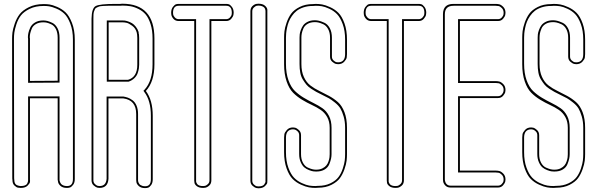

<svg xmlns="http://www.w3.org/2000/svg" viewBox="-20 -815 3210 1032"><path d="M290 -381V-612Q290 -640 280.5 -658.5Q271 -677 256 -684Q241 -691 232 -693Q223 -695 214 -695H212Q189 -695 173 -685.5Q157 -676 151 -661.5Q145 -647 142.5 -636Q140 -625 140 -614L141 -608V-380ZM214 -793H218Q231 -793 246 -791Q261 -789 287 -778Q313 -767 332.5 -748.5Q352 -730 367 -691.5Q382 -653 382 -602V147Q382 167 373 178.5Q364 190 356.5 192.5Q349 195 341 195H339Q317 195 305 184Q293 173 292 162L290 151V-287H141V151Q142 156 141 163.5Q140 171 128 183Q116 195 92 195H91Q84 195 76 193.5Q68 192 57.5 182Q47 172 47 154L46 144L45 -600V-607Q45 -623 47 -640.5Q49 -658 59 -687.5Q69 -717 85.5 -738.5Q102 -760 135.5 -776.5Q169 -793 214 -793ZM300 -371 131 -370V-606Q130 -610 130 -614Q130 -625 132.5 -637.5Q135 -650 142.5 -666.5Q150 -683 168 -694Q186 -705 212 -705H214Q223 -705 234 -702.5Q245 -700 261.5 -692Q278 -684 289 -663.5Q300 -643 300 -612ZM214 -783Q171 -783 139.5 -767.5Q108 -752 92.5 -732Q77 -712 68 -684Q59 -656 57 -639.5Q55 -623 55 -607V-600L56 143L57 154Q57 164 61 171Q65 178 71.5 180.5Q78 183 82.5 184Q87 185 91 185H92Q105 185 114 181.5Q123 178 126 172Q129 166 130 162Q131 158 131 154V152V-297H300V151Q300 153 300 155Q300 157 302.5 163Q305 169 308.5 173.5Q312 178 320 181.5Q328 185 339 185H341Q372 185 372 147V-602Q372 -651 358 -687.5Q344 -724 325.5 -741.5Q307 -759 282.5 -769Q258 -779 244.5 -781Q231 -783 218 -783Z M668 -386Q718 -400 718 -467V-472V-611Q718 -623 717 -628Q717 -630 716 -634Q715 -638 715 -640Q709 -663 690.5 -676.5Q672 -690 660 -692.5Q648 -695 638 -695H637H564V-614V-386H622ZM626 -794Q628 -794 631.5 -794.5Q635 -795 637 -795Q810 -795 810 -608V-602V-601V-602V-601V-480V-469Q810 -376 764 -326Q801 -277 801 -192V148Q801 168 792.5 179.5Q784 191 776.5 193.5Q769 196 761 196H759Q738 196 726 185Q714 174 713 163L712 152V-202Q712 -277 643 -286H563V146Q560 195 515 195Q510 195 503 193.5Q496 192 484 182Q472 172 472 154V144V-182V-460V-472V-460V-472V-565V-659V-663V-715Q473 -771 494.5 -782.5Q516 -794 601 -794ZM671 -376H669H554V-705H638Q643 -705 649.5 -704.5Q656 -704 668 -700Q680 -696 690 -690Q700 -684 710 -671.5Q720 -659 725 -643Q725 -639 725.5 -635Q726 -631 727 -630Q728 -624 728 -611V-467Q728 -458 726.5 -447.5Q725 -437 720 -422Q715 -407 702 -394.5Q689 -382 671 -376ZM626 -784H601Q599 -784 595 -784Q571 -784 560.5 -784Q550 -784 534.5 -783Q519 -782 514 -780.5Q509 -779 501 -775Q493 -771 491 -767Q489 -763 486 -755Q483 -747 482.5 -738Q482 -729 482 -715V-460V-472V154Q482 167 491 175Q500 183 505.5 184Q511 185 515 185Q550 185 553 146V-296H644Q656 -294 667.5 -290Q679 -286 692.5 -276Q706 -266 714 -247Q722 -228 722 -202V152Q722 153 722 154.5Q722 156 722.5 159.5Q723 163 724.5 166Q726 169 728.5 173Q731 177 735 179.5Q739 182 745 184Q751 186 759 186H761Q791 186 791 148V-192Q791 -274 756 -320L751 -327L757 -333Q800 -380 800 -469V-602V-601V-608Q800 -652 789.5 -685Q779 -718 763.5 -736.5Q748 -755 725 -766.5Q702 -778 681.5 -781.5Q661 -785 637 -785Q636 -785 632.5 -784.5Q629 -784 626 -784Z M1194 -794H1196Q1203 -794 1210 -792Q1217 -790 1226.5 -778Q1236 -766 1236 -746Q1236 -741 1234.5 -733.5Q1233 -726 1223 -714Q1213 -702 1195 -702H1160H1116V93V107V154Q1116 172 1105 182Q1094 192 1083 194L1072 195Q1049 195 1037 185Q1025 175 1025 165L1024 155V119V98V93V53V-649V-690V-694V-702H1002H988H941Q923 -702 913 -713Q903 -724 901 -735L900 -746Q900 -766 909.5 -778Q919 -790 926 -792Q933 -794 940 -794H942H973H976H997H1134H1139H1160ZM976 -794H997ZM940 -784Q910 -784 910 -746Q910 -742 911 -736Q912 -730 920 -721Q928 -712 941 -712H1034V155V156Q1034 157 1034 157.5Q1034 158 1034 160Q1034 162 1034.5 163.5Q1035 165 1036 167Q1037 169 1038 171Q1039 173 1041 175.5Q1043 178 1046 179.5Q1049 181 1052.5 182.5Q1056 184 1061 184.5Q1066 185 1072 185Q1076 185 1082 184Q1088 183 1097 175Q1106 167 1106 154V-712H1195Q1208 -712 1216 -721Q1224 -730 1225 -736Q1226 -742 1226 -746Q1226 -784 1196 -784ZM976 -784H997Z M1326 -693V-707V-719V-754Q1326 -772 1336.5 -782Q1347 -792 1358 -794L1369 -795Q1392 -795 1404 -784.5Q1416 -774 1417 -763V-752V-719V-698V-693V-652V54V95V99V121V155Q1417 160 1416.5 167Q1416 174 1404 185.5Q1392 197 1369 197Q1364 197 1357 195.5Q1350 194 1338 184Q1326 174 1326 156V121ZM1336 156Q1336 169 1345 177Q1354 185 1359.5 186Q1365 187 1369 187Q1381 187 1389 184Q1397 181 1400 176.5Q1403 172 1405.5 167Q1408 162 1407 159Q1406 156 1407 156V155V-752V-753Q1407 -755 1407 -757Q1407 -759 1405.5 -764.5Q1404 -770 1400.5 -774Q1397 -778 1389 -781.5Q1381 -785 1369 -785Q1365 -785 1359.5 -784Q1354 -783 1345 -775Q1336 -767 1336 -754Z M1662 -793Q1668 -794 1677 -794Q1694 -794 1711.5 -791Q1729 -788 1754.5 -776.5Q1780 -765 1799 -746Q1818 -727 1831.5 -689.5Q1845 -652 1845 -602V-524Q1845 -515 1843.5 -505.5Q1842 -496 1830 -483Q1818 -470 1797 -470Q1792 -470 1785 -471.5Q1778 -473 1766 -483Q1754 -493 1754 -511V-524V-612Q1754 -640 1743.5 -659Q1733 -678 1717 -685Q1701 -692 1691.5 -694Q1682 -696 1674 -696H1672Q1649 -696 1633 -686.5Q1617 -677 1610.5 -661.5Q1604 -646 1602 -635Q1600 -624 1600 -613V-608V-471Q1600 -430 1613.5 -401Q1627 -372 1648.5 -355.5Q1670 -339 1696 -326.5Q1722 -314 1748.5 -299.5Q1775 -285 1796.5 -266Q1818 -247 1831.5 -212Q1845 -177 1845 -128V1V13Q1845 30 1843 48.5Q1841 67 1831.5 94.5Q1822 122 1807 142.5Q1792 163 1761.5 178.5Q1731 194 1690 194Q1684 195 1675 195Q1658 195 1640.5 192Q1623 189 1597.5 177.5Q1572 166 1553 147Q1534 128 1520.5 90.5Q1507 53 1507 3V-75Q1507 -84 1508.5 -93.5Q1510 -103 1522 -116.5Q1534 -130 1555 -130Q1560 -130 1567 -128.5Q1574 -127 1586 -116.5Q1598 -106 1598 -88V-75V13Q1598 41 1608.5 60Q1619 79 1635 86Q1651 93 1660.5 95Q1670 97 1678 97H1680Q1699 97 1713 90Q1727 83 1734.5 73.5Q1742 64 1746 51.5Q1750 39 1751 30.5Q1752 22 1752 14V9V-128Q1752 -162 1738.5 -186Q1725 -210 1703.5 -224.5Q1682 -239 1656 -251Q1630 -263 1603.5 -279Q1577 -295 1555.5 -316.5Q1534 -338 1520.5 -377.5Q1507 -417 1507 -470V-471V-600V-612Q1507 -629 1509 -647.5Q1511 -666 1520.5 -693.5Q1530 -721 1545 -741.5Q1560 -762 1590.5 -777.5Q1621 -793 1662 -793ZM1664 -783H1663H1662Q1634 -783 1611.5 -775.5Q1589 -768 1574.5 -756.5Q1560 -745 1549 -729Q1538 -713 1532 -697.5Q1526 -682 1522.5 -664.5Q1519 -647 1518 -635Q1517 -623 1517 -612V-480V-473Q1517 -421 1530.5 -383.5Q1544 -346 1565.5 -325.5Q1587 -305 1613 -289.5Q1639 -274 1665.5 -261Q1692 -248 1713.5 -233Q1735 -218 1748.5 -191.5Q1762 -165 1762 -128V9Q1762 10 1762 14Q1762 25 1759.5 37.5Q1757 50 1750 67.5Q1743 85 1725 96Q1707 107 1680 107H1678Q1672 107 1664 106Q1656 105 1641.5 99.5Q1627 94 1616 85Q1605 76 1596.5 57Q1588 38 1588 13V-88Q1588 -101 1579.5 -109Q1571 -117 1565 -118.5Q1559 -120 1555 -120Q1517 -119 1517 -75V3Q1517 51 1530 86.5Q1543 122 1560.5 140Q1578 158 1602 169Q1626 180 1642 182.5Q1658 185 1675 185L1688 184H1689H1690Q1728 184 1756.5 170Q1785 156 1799.5 136.5Q1814 117 1822.5 91Q1831 65 1833 47.5Q1835 30 1835 13V-128Q1835 -162 1827 -189Q1819 -216 1809.5 -232Q1800 -248 1780 -264Q1760 -280 1747.5 -287Q1735 -294 1710 -306Q1690 -316 1679.5 -321.5Q1669 -327 1652.5 -338Q1636 -349 1627 -360Q1618 -371 1608 -387Q1598 -403 1594 -424Q1590 -445 1590 -471V-608Q1590 -609 1590 -613Q1590 -622 1591 -631Q1592 -640 1597 -654Q1602 -668 1610 -679Q1618 -690 1634 -698Q1650 -706 1672 -706H1674Q1683 -706 1694 -703.5Q1705 -701 1723 -693Q1741 -685 1752.5 -664Q1764 -643 1764 -612V-511Q1764 -498 1773 -490Q1782 -482 1787.5 -481Q1793 -480 1797 -480Q1835 -480 1835 -524V-602Q1835 -650 1822 -685.5Q1809 -721 1791.5 -739Q1774 -757 1750 -768Q1726 -779 1710 -781.5Q1694 -784 1677 -784Z M2229 -794H2231Q2238 -794 2245 -792Q2252 -790 2261.5 -778Q2271 -766 2271 -746Q2271 -741 2269.5 -733.5Q2268 -726 2258 -714Q2248 -702 2230 -702H2195H2151V93V107V154Q2151 172 2140 182Q2129 192 2118 194L2107 195Q2084 195 2072 185Q2060 175 2060 165L2059 155V119V98V93V53V-649V-690V-694V-702H2037H2023H1976Q1958 -702 1948 -713Q1938 -724 1936 -735L1935 -746Q1935 -766 1944.5 -778Q1954 -790 1961 -792Q1968 -794 1975 -794H1977H2008H2011H2032H2169H2174H2195ZM2011 -794H2032ZM1975 -784Q1945 -784 1945 -746Q1945 -742 1946 -736Q1947 -730 1955 -721Q1963 -712 1976 -712H2069V155V156Q2069 157 2069 157.5Q2069 158 2069 160Q2069 162 2069.5 163.5Q2070 165 2071 167Q2072 169 2073 171Q2074 173 2076 175.5Q2078 178 2081 179.5Q2084 181 2087.5 182.5Q2091 184 2096 184.5Q2101 185 2107 185Q2111 185 2117 184Q2123 183 2132 175Q2141 167 2141 154V-712H2230Q2243 -712 2251 -721Q2259 -730 2260 -736Q2261 -742 2261 -746Q2261 -784 2231 -784ZM2011 -784H2032Z M2697 -331Q2697 -326 2695.5 -319Q2694 -312 2684 -300Q2674 -288 2656 -288H2622H2613H2463H2452V91V102H2459H2595H2600H2607H2642H2644Q2653 102 2663 104Q2673 106 2685 118Q2697 130 2697 150Q2697 155 2695.5 162Q2694 169 2684 181Q2674 193 2656 193H2622H2613H2463H2449H2437H2410H2409H2406H2402Q2384 193 2374 182.5Q2364 172 2362 161L2361 150V148V138V117V96V91V51V-650V-691V-696V-703V-738Q2361 -794 2417 -794H2437H2459H2595H2600H2607H2642H2644Q2653 -794 2663 -792Q2673 -790 2685 -778Q2697 -766 2697 -746Q2697 -741 2695.5 -733.5Q2694 -726 2684 -714Q2674 -702 2656 -702H2622H2613H2463H2452V-379H2459H2595H2600H2607H2642H2644Q2653 -379 2663 -377Q2673 -375 2685 -363Q2697 -351 2697 -331ZM2437 -794H2459ZM2687 -331Q2687 -347 2677.5 -356.5Q2668 -366 2660 -367.5Q2652 -369 2644 -369H2442V-712H2656Q2669 -712 2677 -721Q2685 -730 2686 -736Q2687 -742 2687 -746Q2687 -762 2677.5 -771.5Q2668 -781 2660 -782.5Q2652 -784 2644 -784H2418Q2371 -784 2371 -738V139V140V146V147V150Q2371 150 2371 151Q2371 152 2371.5 154.5Q2372 157 2372.5 159Q2373 161 2374 164Q2375 167 2376.5 169.5Q2378 172 2380.5 174.5Q2383 177 2386 179Q2389 181 2393 182Q2397 183 2402 183H2656Q2669 183 2677 174Q2685 165 2686 159.5Q2687 154 2687 150Q2687 134 2677.5 124.5Q2668 115 2660 113.5Q2652 112 2644 112H2442V-298H2656Q2669 -298 2676.5 -306.5Q2684 -315 2685.5 -321Q2687 -327 2687 -331ZM2437 -784H2459Z M2942 -793Q2948 -794 2957 -794Q2974 -794 2991.5 -791Q3009 -788 3034.5 -776.5Q3060 -765 3079 -746Q3098 -727 3111.5 -689.5Q3125 -652 3125 -602V-524Q3125 -515 3123.5 -505.5Q3122 -496 3110 -483Q3098 -470 3077 -470Q3072 -470 3065 -471.5Q3058 -473 3046 -483Q3034 -493 3034 -511V-524V-612Q3034 -640 3023.5 -659Q3013 -678 2997 -685Q2981 -692 2971.5 -694Q2962 -696 2954 -696H2952Q2929 -696 2913 -686.5Q2897 -677 2890.5 -661.5Q2884 -646 2882 -635Q2880 -624 2880 -613V-608V-471Q2880 -430 2893.5 -401Q2907 -372 2928.5 -355.5Q2950 -339 2976 -326.5Q3002 -314 3028.5 -299.5Q3055 -285 3076.5 -266Q3098 -247 3111.5 -212Q3125 -177 3125 -128V1V13Q3125 30 3123 48.5Q3121 67 3111.5 94.5Q3102 122 3087 142.5Q3072 163 3041.5 178.5Q3011 194 2970 194Q2964 195 2955 195Q2938 195 2920.5 192Q2903 189 2877.5 177.5Q2852 166 2833 147Q2814 128 2800.5 90.5Q2787 53 2787 3V-75Q2787 -84 2788.5 -93.5Q2790 -103 2802 -116.5Q2814 -130 2835 -130Q2840 -130 2847 -128.5Q2854 -127 2866 -116.5Q2878 -106 2878 -88V-75V13Q2878 41 2888.5 60Q2899 79 2915 86Q2931 93 2940.5 95Q2950 97 2958 97H2960Q2979 97 2993 90Q3007 83 3014.5 73.5Q3022 64 3026 51.5Q3030 39 3031 30.5Q3032 22 3032 14V9V-128Q3032 -162 3018.5 -186Q3005 -210 2983.5 -224.5Q2962 -239 2936 -251Q2910 -263 2883.5 -279Q2857 -295 2835.5 -316.5Q2814 -338 2800.5 -377.5Q2787 -417 2787 -470V-471V-600V-612Q2787 -629 2789 -647.5Q2791 -666 2800.5 -693.5Q2810 -721 2825 -741.5Q2840 -762 2870.5 -777.5Q2901 -793 2942 -793ZM2944 -783H2943H2942Q2914 -783 2891.5 -775.5Q2869 -768 2854.5 -756.5Q2840 -745 2829 -729Q2818 -713 2812 -697.5Q2806 -682 2802.5 -664.5Q2799 -647 2798 -635Q2797 -623 2797 -612V-480V-473Q2797 -421 2810.5 -383.5Q2824 -346 2845.5 -325.5Q2867 -305 2893 -289.5Q2919 -274 2945.5 -261Q2972 -248 2993.5 -233Q3015 -218 3028.5 -191.5Q3042 -165 3042 -128V9Q3042 10 3042 14Q3042 25 3039.5 37.5Q3037 50 3030 67.5Q3023 85 3005 96Q2987 107 2960 107H2958Q2952 107 2944 106Q2936 105 2921.5 99.5Q2907 94 2896 85Q2885 76 2876.5 57Q2868 38 2868 13V-88Q2868 -101 2859.5 -109Q2851 -117 2845 -118.5Q2839 -120 2835 -120Q2797 -119 2797 -75V3Q2797 51 2810 86.5Q2823 122 2840.5 140Q2858 158 2882 169Q2906 180 2922 182.5Q2938 185 2955 185L2968 184H2969H2970Q3008 184 3036.5 170Q3065 156 3079.5 136.5Q3094 117 3102.5 91Q3111 65 3113 47.5Q3115 30 3115 13V-128Q3115 -162 3107 -189Q3099 -216 3089.5 -232Q3080 -248 3060 -264Q3040 -280 3027.5 -287Q3015 -294 2990 -306Q2970 -316 2959.5 -321.5Q2949 -327 2932.5 -338Q2916 -349 2907 -360Q2898 -371 2888 -387Q2878 -403 2874 -424Q2870 -445 2870 -471V-608Q2870 -609 2870 -613Q2870 -622 2871 -631Q2872 -640 2877 -654Q2882 -668 2890 -679Q2898 -690 2914 -698Q2930 -706 2952 -706H2954Q2963 -706 2974 -703.5Q2985 -701 3003 -693Q3021 -685 3032.5 -664Q3044 -643 3044 -612V-511Q3044 -498 3053 -490Q3062 -482 3067.5 -481Q3073 -480 3077 -480Q3115 -480 3115 -524V-602Q3115 -650 3102 -685.5Q3089 -721 3071.5 -739Q3054 -757 3030 -768Q3006 -779 2990 -781.5Q2974 -784 2957 -784Z"/></svg>

Font: Soda Fountain
Style: Outline
Weight: 400
Version: Version 1.0